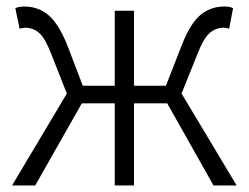

<svg xmlns="http://www.w3.org/2000/svg" viewBox="-20 -569 763 589"><path d="M57 -484Q54 -484 44 -482Q42 -482 40 -481L27 -544Q39 -549 55 -549Q96 -549 127 -524Q158 -499 185 -434L234 -306H332V-536H391V-306H489L539 -434Q565 -499 596 -524Q627 -549 668 -549Q685 -549 695 -544L683 -481Q681 -482 679 -482Q671 -484 666 -484Q642 -484 623 -467.5Q604 -451 586 -404L537 -282L706 0H635L493 -252H391V0H332V-252H231L88 0H17L185 -282L137 -404Q119 -451 100.5 -467.5Q82 -484 57 -484Z"/></svg>

Font: 寒蝉端黑体 Light
Style: Regular
Weight: 300
Designer: ChillDuanSans {Warren2060}; 
Source Han Sans {Ryoko NISHIZUKA 西塚涼子 (kana, bopomofo & ideographs); Paul D. Hunt (Latin, G
Foundry: ChillType&Adobe
Version: Version 1.300;Glyphs 3.3 (3306)